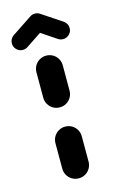

<svg xmlns="http://www.w3.org/2000/svg" viewBox="-136 -740 465 784"><g transform="rotate(-15 96.0 -348.0)"><path d="M96.3 0Q81.1 0 68.3 -7.4Q55.6 -14.8 48.1 -27.6Q40.7 -40.4 40.7 -55.6V-163Q40.7 -178.1 48.1 -190.9Q55.6 -203.7 68.3 -211.1Q81.1 -218.5 96.3 -218.5Q111.5 -218.5 124.3 -211.1Q137 -203.7 144.4 -190.9Q151.9 -178.1 151.9 -163V-55.6Q151.9 -40.4 144.4 -27.6Q137 -14.8 124.3 -7.4Q111.5 0 96.3 0ZM96.3 -300Q81.1 -300 68.3 -307.4Q55.6 -314.8 48.1 -327.6Q40.7 -340.4 40.7 -355.6V-463Q40.7 -478.1 48.1 -490.9Q55.6 -503.7 68.3 -511.1Q81.1 -518.5 96.3 -518.5Q111.5 -518.5 124.3 -511.1Q137 -503.7 144.4 -490.9Q151.9 -478.1 151.9 -463V-355.6Q151.9 -340.4 144.4 -327.6Q137 -314.8 124.3 -307.4Q111.5 -300 96.3 -300ZM96.3 -696.3Q111.5 -696.3 122.4 -685.4Q133.3 -674.4 133.3 -659.3Q133.3 -650 129.1 -642Q124.8 -634.1 117.4 -628.9L31.9 -571.9Q22.6 -565.6 11.1 -565.6Q-4.1 -565.6 -15 -576.5Q-25.9 -587.4 -25.9 -602.6Q-25.9 -611.9 -21.7 -619.8Q-17.4 -627.8 -10 -633L75.6 -690Q84.8 -696.3 96.3 -696.3ZM116.3 -690.4 202.6 -633Q210 -627.8 214.3 -619.8Q218.5 -611.9 218.5 -602.6Q218.5 -587.4 207.6 -576.5Q196.7 -565.6 181.5 -565.6Q170 -565.6 160.4 -571.9L75.6 -628.9Z"/></g></svg>

Font: 26F Galaxy Sans
Style: Regular
Weight: 400
Designer: C₂₉H₂₅N₃O₅
Version: Version 1.100;FEAKit 1.0